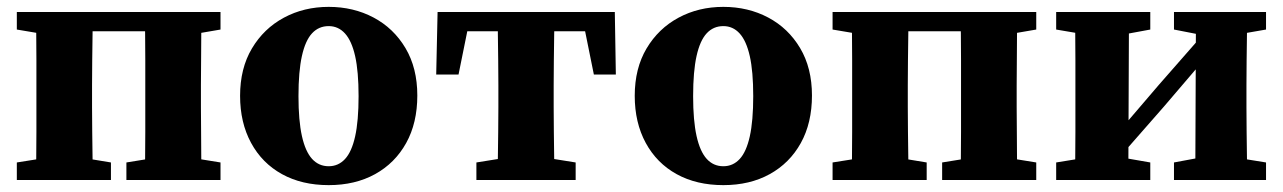

<svg xmlns="http://www.w3.org/2000/svg" viewBox="-20 -524 3736 559"><path d="M84 0Q85 -26 85.5 -63Q86 -100 86 -140Q86 -180 86 -212V-276Q86 -309 86 -349Q86 -389 85.5 -426.5Q85 -464 84 -489H250Q250 -464 249.5 -426.5Q249 -389 248.5 -349Q248 -309 248 -276V-212Q248 -180 248.5 -140Q249 -100 249.5 -63Q250 -26 250 0ZM401 0Q402 -26 402.5 -63Q403 -100 403 -140Q403 -180 403 -212V-276Q403 -309 403 -349Q403 -389 402.5 -426.5Q402 -464 401 -489H567Q566 -464 566 -426.5Q566 -389 565.5 -349Q565 -309 565 -276V-212Q565 -180 565.5 -140Q566 -100 566 -63Q566 -26 567 0ZM29 0V-51L130 -67H206L303 -51V0ZM348 0V-51L447 -67H523L622 -51V0ZM29 -438V-489H163V-421H130ZM489 -421V-489H622V-438L523 -421ZM179 -433V-489H472V-433Z M937 15Q859 15 801 -17Q743 -49 711 -108Q679 -167 679 -245Q679 -325 713.5 -383Q748 -441 806.5 -472.5Q865 -504 937 -504Q1009 -504 1067.5 -473Q1126 -442 1160.5 -384Q1195 -326 1195 -246Q1195 -166 1162.5 -107.5Q1130 -49 1072 -17Q1014 15 937 15ZM937 -40Q965 -40 984.5 -61Q1004 -82 1014 -127Q1024 -172 1024 -244Q1024 -316 1014 -360.5Q1004 -405 984.5 -426.5Q965 -448 937 -448Q908 -448 888.5 -427Q869 -406 859 -361Q849 -316 849 -244Q849 -173 859 -128Q869 -83 888.5 -61.5Q908 -40 937 -40Z M1250 -307 1254 -489H1770L1773 -307H1709L1673 -485L1734 -433H1289L1351 -485L1315 -307ZM1367 0V-51L1467 -67H1556L1656 -51V0ZM1429 0Q1429 -25 1429.5 -62.5Q1430 -100 1430.5 -140Q1431 -180 1431 -212V-276Q1431 -309 1430.5 -348.5Q1430 -388 1429.5 -426Q1429 -464 1429 -489H1595Q1594 -464 1593.5 -426Q1593 -388 1592.5 -348.5Q1592 -309 1592 -276V-212Q1592 -180 1592.5 -140Q1593 -100 1593.5 -62.5Q1594 -25 1595 0Z M2086 15Q2008 15 1950 -17Q1892 -49 1860 -108Q1828 -167 1828 -245Q1828 -325 1862.5 -383Q1897 -441 1955.5 -472.5Q2014 -504 2086 -504Q2158 -504 2216.5 -473Q2275 -442 2309.5 -384Q2344 -326 2344 -246Q2344 -166 2311.5 -107.5Q2279 -49 2221 -17Q2163 15 2086 15ZM2086 -40Q2114 -40 2133.5 -61Q2153 -82 2163 -127Q2173 -172 2173 -244Q2173 -316 2163 -360.5Q2153 -405 2133.5 -426.5Q2114 -448 2086 -448Q2057 -448 2037.5 -427Q2018 -406 2008 -361Q1998 -316 1998 -244Q1998 -173 2008 -128Q2018 -83 2037.5 -61.5Q2057 -40 2086 -40Z M2459 0Q2460 -26 2460.5 -63Q2461 -100 2461 -140Q2461 -180 2461 -212V-276Q2461 -309 2461 -349Q2461 -389 2460.5 -426.5Q2460 -464 2459 -489H2625Q2625 -464 2624.5 -426.5Q2624 -389 2623.5 -349Q2623 -309 2623 -276V-212Q2623 -180 2623.5 -140Q2624 -100 2624.5 -63Q2625 -26 2625 0ZM2776 0Q2777 -26 2777.5 -63Q2778 -100 2778 -140Q2778 -180 2778 -212V-276Q2778 -309 2778 -349Q2778 -389 2777.5 -426.5Q2777 -464 2776 -489H2942Q2941 -464 2941 -426.5Q2941 -389 2940.5 -349Q2940 -309 2940 -276V-212Q2940 -180 2940.5 -140Q2941 -100 2941 -63Q2941 -26 2942 0ZM2404 0V-51L2505 -67H2581L2678 -51V0ZM2723 0V-51L2822 -67H2898L2997 -51V0ZM2404 -438V-489H2538V-421H2505ZM2864 -421V-489H2997V-438L2898 -421ZM2554 -433V-489H2847V-433Z M3055 0V-51L3154 -67H3237L3329 -51V0ZM3398 0V-51L3484 -67H3567L3666 -51V0ZM3109 0Q3110 -25 3110.5 -62.5Q3111 -100 3111 -140Q3111 -180 3111 -212V-276Q3111 -309 3111 -348.5Q3111 -388 3110.5 -426Q3110 -464 3109 -489H3267L3265 0ZM3227 -52 3187 -110H3211L3354 -277L3496 -439L3531 -379H3510L3369 -214ZM3460 0 3462 -489H3612Q3611 -464 3610.5 -426Q3610 -388 3609.5 -348.5Q3609 -309 3609 -276V-212Q3609 -180 3609.5 -140Q3610 -100 3610.5 -62.5Q3611 -25 3612 0ZM3055 -438V-489H3329V-438L3237 -421H3155ZM3398 -438V-489H3666V-438L3568 -421H3485Z"/></svg>

Font: Source Serif 4 18pt
Style: Bold
Weight: 700
Designer: Frank Grießhammer
Foundry: Adobe Systems Incorporated
Version: Version 4.004;hotconv 1.0.116;makeotfexe 2.5.65601